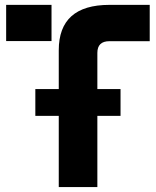

<svg xmlns="http://www.w3.org/2000/svg" viewBox="-20 -757 631 777"><path d="M217.8 0V-288.1H123V-396.5H217.8V-553.7Q217.8 -737.3 422.9 -737.3H585.9V-590.3H422.9Q374 -590.3 374 -543V-396.5H467.8V-288.1H374V0ZM4.9 -737.3H188.5V-590.8H4.9Z"/></svg>

Font: New Shape
Style: Bold
Weight: 700
Designer: Wojciech Kalinowski "wmk69" (wmk69@o2.pl)
Foundry: Wojciech Kalinowski "wmk69" (wmk69@o2.pl)
Version: Version 2.1.1; 2021-05-14